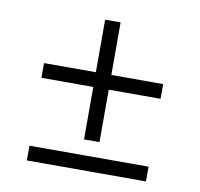

<svg xmlns="http://www.w3.org/2000/svg" viewBox="-62 -581 652 627"><g transform="rotate(10 263.5 -267.5)"><path d="M289.1 -341.8H460.9V-293H289.1V-119.1H237.8V-293H65.9V-341.8H237.8V-516.1H289.1ZM460.9 -67.9V-19H65.9V-67.9Z"/></g></svg>

Font: Biolilbert
Style: Regular
Weight: 400
Designer: Philipp H. Poll
Foundry: Philipp H. Poll
Version: Version 1.1.0